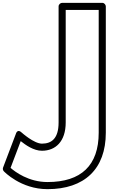

<svg xmlns="http://www.w3.org/2000/svg" viewBox="-91 -1283 814 1350"><path d="M603 -1213V-350C603 -119.9 479.7 -3 243 -3C109.9 -3 14.8 -75 -16.7 -102.7L54.7 -290.8C88.1 -264.1 144.8 -223 204 -223C299.1 -223 371 -287.8 371 -422V-1213ZM653 -1238C653 -1248.7 643.1 -1263 628 -1263H346C335.3 -1263 321 -1253.1 321 -1238V-422C321 -308.2 270.9 -273 204 -273C147.7 -273 61.5 -350.8 61.3 -351C30.7 -380.5 20.6 -341.9 20.6 -341.9L-69.4 -104.9C-72.7 -96.1 -70.7 -85.7 -64.1 -78.8C-62.5 -77.1 54.7 47 243 47C502.3 47 653 -94.1 653 -350Z"/></svg>

Font: Poland Can Into
Style: BigWritingsOLn
Weight: 700
Foundry: Cannot Into Space Fonts
Version: Version 0.92